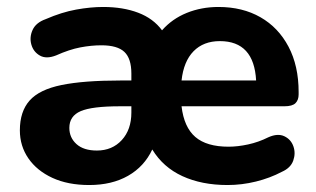

<svg xmlns="http://www.w3.org/2000/svg" viewBox="-20 -521 907 551"><path d="M236 10Q175 10 130.5 -10.5Q86 -31 61.5 -66.5Q37 -102 37 -147Q37 -201 65 -232.5Q93 -264 156.5 -277Q220 -290 326 -290H357V-310Q357 -353 337 -372Q317 -391 271 -391Q242 -391 210.5 -385Q179 -379 141 -362Q113 -351 94.5 -361.5Q76 -372 70 -393Q64 -414 73.5 -435Q83 -456 111 -466Q157 -486 198.5 -493.5Q240 -501 276 -501Q333 -501 376.5 -484.5Q420 -468 445 -434Q474 -467 516 -484Q558 -501 607 -501Q676 -501 727.5 -471.5Q779 -442 808 -387Q837 -332 837 -257V-250Q837 -234 828 -225Q819 -216 796 -216H501Q508 -156 540.5 -128Q573 -100 636 -100Q662 -100 692 -106.5Q722 -113 750 -127Q777 -139 796 -130Q815 -121 822 -101Q829 -81 821.5 -60Q814 -39 789 -28Q755 -10 714.5 0Q674 10 633 10Q559 10 503.5 -15.5Q448 -41 417 -92Q394 -43 347.5 -16.5Q301 10 236 10ZM501 -290H715Q709 -403 611 -403Q564 -403 535.5 -374Q507 -345 501 -290ZM357 -216H324Q244 -216 211.5 -202Q179 -188 179 -154Q179 -126 199.5 -107.5Q220 -89 258 -89Q302 -89 329.5 -119Q357 -149 357 -198Z"/></svg>

Font: Chiron GoRound TC
Style: Bold
Weight: 700
Designer: Ryoko NISHIZUKA 西塚涼子 (kana, bopomofo & ideographs); Paul D. Hunt (Latin, Greek & Cyrillic); Sandoll Communications 산돌커뮤니
Foundry: Adobe
Version: Version 1.000;hotconv 1.1.1;makeotfexe 2.6.0